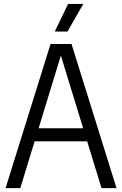

<svg xmlns="http://www.w3.org/2000/svg" viewBox="-20 -966 627 986"><path d="M8.6 0 239.6 -740H347.3L578.3 0H501.3L285.8 -702.7H299.3L84.3 0ZM123 -240.3 139.7 -307.3H446.9L463.6 -240.3ZM261.3 -804.1 329.7 -945.8H407.9L326.4 -804.1Z"/></svg>

Font: Encode Sans Condensed Thin
Style: Regular
Weight: 100
Width: 3
Designer: Multiple Designers
Foundry: Impallari Type
Version: Version 3.002